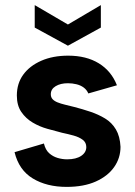

<svg xmlns="http://www.w3.org/2000/svg" viewBox="-20 -725 528 752"><path d="M375 -705V-617L246 -546L116 -617V-705L246 -629ZM152 -163Q158 -138 172.5 -125Q187 -112 205.5 -106.5Q224 -101 243 -101Q278 -101 298 -114.5Q318 -128 318 -149Q318 -167 304 -177.5Q290 -188 268.5 -194Q247 -200 223 -205Q196 -212 165.5 -220.5Q135 -229 108 -245Q81 -261 63.5 -286.5Q46 -312 46 -351Q46 -398 71 -432.5Q96 -467 141.5 -487Q187 -507 247 -507Q318 -507 367 -477Q416 -447 438 -391L326 -359Q320 -373 308 -382Q296 -391 279.5 -395Q263 -399 246 -399Q217 -399 198 -387.5Q179 -376 179 -356Q179 -344 186 -336.5Q193 -329 205.5 -324Q218 -319 234.5 -315Q251 -311 271 -306Q302 -298 333.5 -287.5Q365 -277 391.5 -261Q418 -245 434 -218Q450 -191 452 -150Q452 -106 427 -70.5Q402 -35 355 -14Q308 7 241 7Q163 7 108.5 -26Q54 -59 37 -129Z"/></svg>

Font: Albert Sans
Style: Bold
Weight: 700
Designer: Andreas Rasmussen
Foundry: a.Foundry
Version: Version 1.025